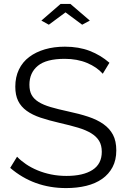

<svg xmlns="http://www.w3.org/2000/svg" viewBox="-20 -953 647 979"><path d="M191 -848 289 -933H339L438 -848L399 -827L314 -890L229 -827ZM504 -577Q474 -611 424 -632Q374 -653 310 -653Q216 -653 173 -617.5Q130 -582 130 -521Q130 -489 141.5 -468.5Q153 -448 177 -433Q201 -418 238.5 -407Q276 -396 327 -385Q384 -373 429.5 -358Q475 -343 507 -320.5Q539 -298 556 -266Q573 -234 573 -186Q573 -137 554 -101Q535 -65 501 -41Q467 -17 420 -5.5Q373 6 317 6Q152 6 32 -97L67 -154Q86 -134 112.5 -116Q139 -98 171.5 -84.5Q204 -71 241 -63.5Q278 -56 319 -56Q404 -56 451.5 -86.5Q499 -117 499 -179Q499 -212 485.5 -234.5Q472 -257 445 -273.5Q418 -290 378 -302Q338 -314 285 -326Q229 -339 187 -353Q145 -367 116 -388Q87 -409 72.5 -438.5Q58 -468 58 -511Q58 -560 76.5 -598.5Q95 -637 129 -662.5Q163 -688 209 -701.5Q255 -715 311 -715Q382 -715 437.5 -693.5Q493 -672 538 -633Z"/></svg>

Font: IngvarSans
Style: Regular
Weight: 400
Version: Version 1.000